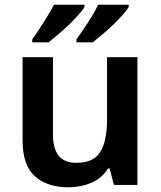

<svg xmlns="http://www.w3.org/2000/svg" viewBox="-20 -786 684 816"><path d="M564 -543V0H464L446 -70H439Q413 -28 367.5 -9Q322 10 271 10Q180 10 128 -37Q76 -84 76 -188V-543H205V-215Q205 -155 229 -124.5Q253 -94 304 -94Q379 -94 407 -141.5Q435 -189 435 -278V-543ZM527 -756Q519 -743 501.5 -723Q484 -703 461 -681Q438 -659 415 -639.5Q392 -620 374 -606H305V-619Q319 -638 336.5 -664Q354 -690 370.5 -717Q387 -744 397 -766H527ZM339 -756Q331 -743 313.5 -723Q296 -703 273 -681Q250 -659 227 -639.5Q204 -620 186 -606H117V-619Q131 -638 148 -664Q165 -690 181.5 -717Q198 -744 209 -766H339Z"/></svg>

Font: Noto Sans Adlam SemiBold
Style: Regular
Weight: 600
Version: Version 3.001